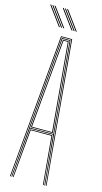

<svg xmlns="http://www.w3.org/2000/svg" viewBox="-143 -992 550 1035"><g transform="rotate(15 132.0 -475.0)"><path d="M30 0 101 -800H163L234 0H230L159 -796H105L34 0ZM46 0 70 -272H194L218 0H214L190 -268H74L50 0ZM38 0 108 -792H156L226 0H222L197 -276H67L42 0ZM67 -280H197L178.8 -486.2L152 -788H112L85.2 -486.2ZM71 -284 89.2 -486.2 116 -784H148L174.8 -486.2L193 -284ZM76 -288H188L170.5 -486.2L144 -780H120L93.5 -486.2ZM101 -845 24 -950H30L107 -845ZM77 -845 0 -950H6L83 -845ZM89 -845 12 -950H18L95 -845ZM171 -845 94 -950H100L177 -845ZM147 -845 70 -950H76L153 -845ZM159 -845 82 -950H88L165 -845Z"/></g></svg>

Font: Big Shoulders Inline Display SC Thin
Style: Regular
Weight: 100
Designer: Patric King
Foundry: XO Type Co
Version: Version 2.002